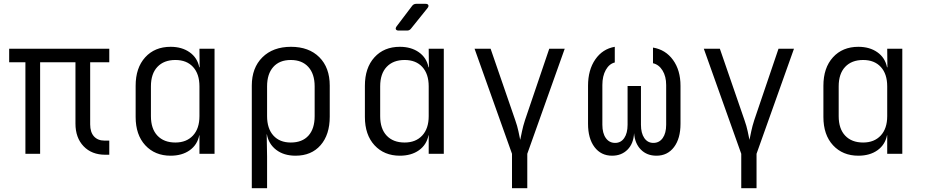

<svg xmlns="http://www.w3.org/2000/svg" viewBox="-20 -805 4840 1005"><path d="M531 5Q460 5 417.5 -39.5Q375 -84 375 -158V-479H190V0H113V-479H28V-550H552V-479H452V-154Q452 -113 472 -91Q492 -69 527 -69H552V5Z M873 10Q791 10 740.5 -44.5Q690 -99 690 -193V-356Q690 -450 740 -505Q790 -560 873 -560Q932 -560 972.5 -531.5Q1013 -503 1023 -453H1025L1024 -550H1103V0H1024V-97H1023Q1013 -47 973 -18.5Q933 10 873 10ZM898 -59Q956 -59 990 -95.5Q1024 -132 1024 -197V-353Q1024 -418 990.5 -454.5Q957 -491 898 -491Q838 -491 804 -455Q770 -419 770 -353V-197Q770 -131 804 -95Q838 -59 898 -59Z M1298 180V-357Q1298 -450 1353.5 -505Q1409 -560 1503 -560Q1597 -560 1651.5 -505.5Q1706 -451 1706 -357V-194Q1706 -100 1658 -45Q1610 10 1527 10Q1466 10 1426 -20.5Q1386 -51 1377 -102H1376L1378 15V180ZM1502 -59Q1562 -59 1594.5 -95Q1627 -131 1627 -197V-353Q1627 -418 1594 -454.5Q1561 -491 1502 -491Q1443 -491 1410.5 -454.5Q1378 -418 1378 -353V-197Q1378 -132 1411 -95.5Q1444 -59 1502 -59Z M2067 -645Q2056 -645 2052.5 -651Q2049 -657 2056 -667L2137 -774Q2145 -785 2159 -785H2207Q2219 -785 2222 -778.5Q2225 -772 2218 -763L2132 -656Q2124 -645 2111 -645ZM2073 10Q1991 10 1940.5 -44.5Q1890 -99 1890 -193V-356Q1890 -450 1940 -505Q1990 -560 2073 -560Q2132 -560 2172.5 -531.5Q2213 -503 2223 -453H2225L2224 -550H2303V0H2224V-97H2223Q2213 -47 2173 -18.5Q2133 10 2073 10ZM2098 -59Q2156 -59 2190 -95.5Q2224 -132 2224 -197V-353Q2224 -418 2190.5 -454.5Q2157 -491 2098 -491Q2038 -491 2004 -455Q1970 -419 1970 -353V-197Q1970 -131 2004 -95Q2038 -59 2098 -59Z M2660 180V0L2464 -550H2548L2677 -176Q2688 -145 2693.5 -118.5Q2699 -92 2703 -73Q2707 -92 2712.5 -118.5Q2718 -145 2728 -176L2855 -550H2936L2740 0V180Z M3184 10Q3126 10 3092 -35Q3058 -80 3058 -157V-356Q3058 -439 3096 -494Q3134 -549 3198 -560V-478Q3169 -471 3151 -439Q3133 -407 3133 -360V-152Q3133 -108 3151 -82.5Q3169 -57 3200 -57Q3230 -57 3247.5 -82.5Q3265 -108 3265 -152V-355H3335V-152Q3335 -108 3352.5 -82.5Q3370 -57 3400 -57Q3431 -57 3449 -82.5Q3467 -108 3467 -152V-360Q3467 -405 3448 -436Q3429 -467 3398 -474V-556Q3464 -545 3503 -491Q3542 -437 3542 -356V-157Q3542 -80 3508 -35Q3474 10 3416 10Q3366 10 3334.5 -22Q3303 -54 3299 -108Q3296 -53 3264.5 -21.5Q3233 10 3184 10Z M3860 180V0L3664 -550H3748L3877 -176Q3888 -145 3893.5 -118.5Q3899 -92 3903 -73Q3907 -92 3912.5 -118.5Q3918 -145 3928 -176L4055 -550H4136L3940 0V180Z M4473 10Q4391 10 4340.5 -44.5Q4290 -99 4290 -193V-356Q4290 -450 4340 -505Q4390 -560 4473 -560Q4532 -560 4572.5 -531.5Q4613 -503 4623 -453H4625L4624 -550H4703V0H4624V-97H4623Q4613 -47 4573 -18.5Q4533 10 4473 10ZM4498 -59Q4556 -59 4590 -95.5Q4624 -132 4624 -197V-353Q4624 -418 4590.5 -454.5Q4557 -491 4498 -491Q4438 -491 4404 -455Q4370 -419 4370 -353V-197Q4370 -131 4404 -95Q4438 -59 4498 -59Z"/></svg>

Font: Pitagon Sans Mono Light
Style: Regular
Weight: 300
Monospace: yes
Designer: Travis Tran
Foundry: Pitagon
Version: Version 1.001; ttfautohint (v1.8.4.7-5d5b);gftools[0.9.26]